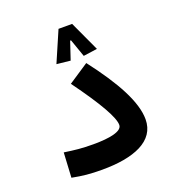

<svg xmlns="http://www.w3.org/2000/svg" viewBox="-126 -793 838 901"><g transform="rotate(-20 293.0 -342.5)"><path d="M232.4 3.4C390.1 3.4 503.9 -40.5 503.9 -149.9C503.9 -236.8 440.9 -351.6 332.5 -492.7L231.4 -425.8C333 -286.6 378.9 -204.1 378.9 -167C378.9 -134.8 314.9 -123 234.4 -123C175.3 -123 143.6 -127 89.8 -134.8L83 -10.7C136.2 -0.5 171.9 3.4 232.4 3.4ZM333 -688H265.1L199.2 -535.6L267.6 -528.3L297.4 -617.2H301.8L333 -528.3L402.3 -538.1Z"/></g></svg>

Font: Cascadia Code PL SemiBold
Style: Regular
Weight: 600
Monospace: yes
Designer: Aaron Bell
Foundry: Saja Typeworks
Version: Version 2404.023